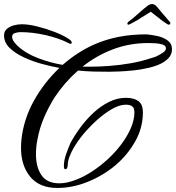

<svg xmlns="http://www.w3.org/2000/svg" viewBox="-26 -847 871 950"><path d="M258 83Q169 83 123.5 27.5Q78 -28 78 -115Q78 -136 80 -156Q91 -257 141.5 -348Q192 -439 268 -511Q228 -518 180.5 -531Q133 -544 90.5 -564Q48 -584 21 -610.5Q-6 -637 -6 -672Q-6 -692 8 -704Q22 -716 42 -721.5Q62 -727 82 -727Q115 -727 159 -716Q203 -705 245.5 -688.5Q288 -672 315 -654Q319 -651 324 -646.5Q329 -642 329 -636Q329 -632 325 -630.5Q321 -629 319 -631Q267 -658 201 -673Q135 -688 76 -688Q62 -688 48 -683.5Q34 -679 34 -665Q34 -653 42.5 -641.5Q51 -630 59 -622Q100 -583 162 -559.5Q224 -536 284 -526Q356 -589 438 -626Q497 -652 560.5 -664.5Q624 -677 699 -677Q724 -675 753.5 -668.5Q783 -662 804 -646.5Q825 -631 825 -603Q825 -577 806.5 -558Q788 -539 759 -527Q730 -515 698 -509Q668 -502 633.5 -498.5Q599 -495 567 -493.5Q535 -492 514 -492Q475 -492 436.5 -493Q398 -494 360 -498Q294 -440 244 -365Q214 -317 191.5 -264.5Q169 -212 159 -155Q155 -137 153.5 -118.5Q152 -100 152 -82Q152 -21 179 19.5Q206 60 268 60Q304 60 346 44Q387 29 428.5 2Q470 -25 508 -60Q546 -95 575 -134Q604 -173 621.5 -213.5Q639 -254 639 -291Q639 -313 628 -321Q617 -329 597 -329Q571 -329 540 -314Q509 -298 477 -272.5Q445 -247 415 -215Q384 -183 361 -150Q337 -116 323 -84.5Q309 -53 309 -29Q309 -24 306.5 -17Q304 -10 298 -10Q292 -10 291 -16Q290 -22 290 -25Q290 -53 301 -84Q312 -115 323 -140Q343 -177 371.5 -216Q400 -255 436 -288.5Q472 -322 513 -342.5Q554 -363 597 -363Q636 -363 658.5 -347Q681 -331 681 -290Q681 -215 643 -147.5Q605 -80 545 -29Q484 22 408.5 52.5Q333 83 258 83ZM420 -517Q465 -517 517 -521Q569 -525 620.5 -534Q672 -543 714 -557Q725 -560 737 -564Q749 -568 759 -574Q768 -578 781.5 -587.5Q795 -597 795 -608Q795 -621 778.5 -626.5Q762 -632 741 -633Q720 -634 707 -634Q615 -634 533 -603Q451 -572 382 -517ZM610 -725Q608 -724 606 -726Q604 -728 604 -730Q604 -734 609 -739Q624 -750 641.5 -765Q659 -780 674 -793.5Q689 -807 698 -813Q712 -827 727 -827Q734 -827 740.5 -822.5Q747 -818 751 -813Q759 -803 779 -779.5Q799 -756 814 -739Q817 -736 817 -733Q817 -729 814 -726.5Q811 -724 808 -725Q805 -725 795.5 -731.5Q786 -738 775.5 -745.5Q765 -753 760 -758Q753 -763 742 -771.5Q731 -780 720 -789Q707 -780 692.5 -771.5Q678 -763 670 -758Q664 -753 650.5 -745.5Q637 -738 625 -731.5Q613 -725 610 -725Z"/></svg>

Font: Birthstone Bounce
Style: Regular
Weight: 400
Designer: Robert E. Leuschke
Foundry: Rob Leuschke
Version: Version 1.010; ttfautohint (v1.8.3)